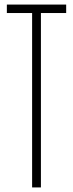

<svg xmlns="http://www.w3.org/2000/svg" viewBox="-20 -820 320 840"><path d="M120.5 0V-763H10V-800H269.5V-763H159V0Z"/></svg>

Font: Big Shoulders Thin
Style: Regular
Weight: 100
Version: Version 2.002